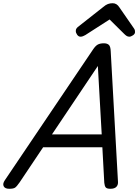

<svg xmlns="http://www.w3.org/2000/svg" viewBox="-77 -1159 859 1193"><path d="M-20 14Q-46 14 -54 -1.5Q-62 -17 -47 -39L500 -850Q515 -873 529.5 -881.5Q544 -890 569 -890Q588 -890 599 -880.5Q610 -871 611 -839L656 -31Q658 -11 646.5 1.5Q635 14 609 14Q587 14 580 5.5Q573 -3 571 -23L559 -244H191L45 -26Q27 0 16.5 7Q6 14 -20 14ZM246 -324H555L531 -749ZM423 -931Q411 -931 402.5 -943Q394 -955 394 -966Q394 -976 397.5 -981Q401 -986 405 -990L565 -1116Q580 -1129 593.5 -1134Q607 -1139 623 -1139Q636 -1139 646.5 -1132.5Q657 -1126 665 -1113L755 -983Q760 -976 761 -970.5Q762 -965 762 -960Q762 -948 749 -939.5Q736 -931 727 -931Q717 -931 709.5 -936Q702 -941 695 -948L604 -1038L453 -941Q446 -937 438.5 -934Q431 -931 423 -931Z"/></svg>

Font: Playwrite DK Loopet
Style: Regular
Weight: 400
Designer: Veronika Burian, José Scaglione
Foundry: TypeTogether
Version: Version 1.002